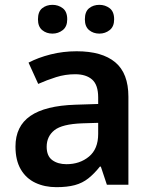

<svg xmlns="http://www.w3.org/2000/svg" viewBox="-20 -764 628 794"><path d="M297 -552Q402 -552 456.5 -506.5Q511 -461 511 -364V0H422L397 -75H393Q370 -46 345.5 -26.5Q321 -7 289.5 1.5Q258 10 213 10Q165 10 126.5 -8Q88 -26 66 -63.5Q44 -101 44 -158Q44 -242 105.5 -284.5Q167 -327 292 -331L386 -334V-361Q386 -413 361 -435Q336 -457 291 -457Q250 -457 212 -445Q174 -433 138 -417L98 -505Q138 -526 189.5 -539Q241 -552 297 -552ZM320 -254Q237 -251 205 -225.5Q173 -200 173 -157Q173 -119 196 -102Q219 -85 255 -85Q310 -85 348 -116.5Q386 -148 386 -210V-256ZM137 -684Q137 -716 154.5 -730Q172 -744 197 -744Q221 -744 239.5 -730Q258 -716 258 -684Q258 -654 239.5 -639.5Q221 -625 197 -625Q172 -625 154.5 -639.5Q137 -654 137 -684ZM331 -684Q331 -716 348.5 -730Q366 -744 391 -744Q415 -744 433.5 -730Q452 -716 452 -684Q452 -654 433.5 -639.5Q415 -625 391 -625Q366 -625 348.5 -639.5Q331 -654 331 -684Z"/></svg>

Font: Noto Sans Hebrew SemiBold
Style: Regular
Weight: 600
Designer: Monotype Design Team
Foundry: Monotype Imaging Inc.
Version: Version 2.003